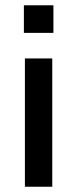

<svg xmlns="http://www.w3.org/2000/svg" viewBox="-20 -710 293 730"><path d="M70.8 -585V-689.9H183.1V-585ZM74.7 0V-487.8H178.7V0Z"/></svg>

Font: Acari Sans SemiBold
Style: Regular
Weight: 600
Designer: Alfredo Marco Pradil and Stefan Peev
Foundry: Hanken Design Co.
Version: Version 1.045;January 11, 2019;FontCreator 11.5.0.2425 64-bi